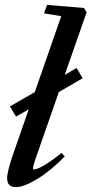

<svg xmlns="http://www.w3.org/2000/svg" viewBox="-20 -745 370 776"><path d="M43.9 11.2Q8.8 11.2 8.8 -24.4Q8.8 -53.7 36.6 -132.3L96.2 -303.2L44.9 -273.9L20 -314.9L120.6 -372.6L227.5 -679.7L158.2 -690.9L169.9 -725.1L319.3 -712.9L330.1 -695.3L241.7 -442.4L289.6 -470.2L314 -428.7L217.8 -373L133.8 -132.3Q113.3 -75.7 113.3 -64Q113.3 -60.1 117.2 -60.1Q123 -60.1 135.3 -64.9Q147.5 -69.8 172.9 -85.9Q198.2 -102.1 229 -127L241.7 -112.8Q182.6 -52.7 129.4 -20.8Q76.2 11.2 43.9 11.2Z"/></svg>

Font: Elstob 18pt SemiBold
Style: Italic
Weight: 600
Italic angle: -20°
Designer: Peter S. Baker
Version: Version 1.015